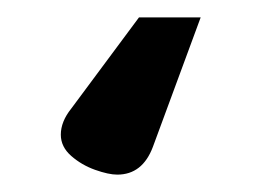

<svg xmlns="http://www.w3.org/2000/svg" viewBox="-20 -50 301 221"><path d="M115 151Q105 151 89.5 145.5Q74 140 62 129.5Q50 119 50 105Q50 90 62 75L140 -30H211L156 119Q144 151 115 151Z"/></svg>

Font: Quicksand Light
Style: Bold
Weight: 700
Version: Version 3.004